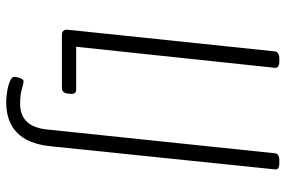

<svg xmlns="http://www.w3.org/2000/svg" viewBox="-171 -571 922 620"><g transform="rotate(90 290.0 -261.0)"><path d="M309 180Q296 180 276.5 177Q257 174 242.5 168Q228 162 228 153Q228 148 232 136Q236 124 242 124Q250 124 268 129.5Q286 135 315 135Q389 135 398 49L475 -688Q476 -702 498 -702H506Q529 -702 527 -688L452 39Q437 180 309 180ZM94 0Q74 0 76 -19L146 -688Q148 -702 170 -702H178Q200 -702 199 -688L131 -46H269Q285 -46 283 -28L282 -18Q280 0 264 0Z"/></g></svg>

Font: Asap Condensed Condensed ExtraLight
Style: Italic
Weight: 200
Width: 3
Italic angle: -6°
Designer: Pablo Cosgaya
Foundry: Omnibus-Type
Version: Version 3.001; ttfautohint (v1.8.4.7-5d5b)